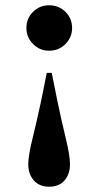

<svg xmlns="http://www.w3.org/2000/svg" viewBox="-20 -510 373 727"><path d="M166 -318Q130 -318 105 -343.5Q80 -369 80 -404Q80 -440 105 -465Q130 -490 166 -490Q203 -490 228 -465Q253 -440 253 -404Q253 -369 228 -343.5Q203 -318 166 -318ZM166 197Q129 197 108 173Q87 149 87 112Q87 80 103 15Q119 -50 136 -129L157 -234H176L197 -129Q213 -52 229 13.5Q245 79 245 112Q245 149 224.5 173Q204 197 166 197Z"/></svg>

Font: DeepMind Serif Display
Style: Regular
Weight: 400
Designer: Frank Grießhammer / Modifications: Colophon Foundry
Foundry: Colophon Foundry
Version: Version 5.003; ttfautohint (v1.8.2)